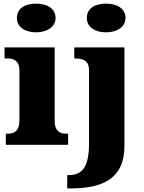

<svg xmlns="http://www.w3.org/2000/svg" viewBox="-20 -797 794 1057"><path d="M179 -619C236 -619 286 -647 286 -698C286 -752 236 -777 179 -777C119 -777 73 -752 73 -698C73 -647 119 -619 179 -619ZM564 -619C621 -619 671 -647 671 -698C671 -752 621 -777 564 -777C504 -777 458 -752 458 -698C458 -647 504 -619 564 -619ZM12 0H355V-61H344C307 -61 281 -78 281 -131V-536H5V-475H24C60 -475 87 -458 87 -409V-135C87 -79 62 -61 24 -61H12ZM350 240H373C543 240 665 187 665 8V-536H389V-475H393C435 -475 470 -466 470 -410V-7C470 126 431 167 357 167H350Z"/></svg>

Font: Noto Serif Lao Black
Style: Regular
Weight: 900
Designer: Monotype Design Team
Foundry: Monotype Imaging Inc.
Version: Version 2.003